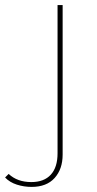

<svg xmlns="http://www.w3.org/2000/svg" viewBox="-106 -537 381 754"><path d="M18 197Q-12 197 -40 188Q-68 179 -86 160L-72 146Q-38 178 17 178Q67 178 93.5 149Q120 120 120 65V-517H140V70Q140 127 108.5 162Q77 197 18 197Z"/></svg>

Font: Montserrat Thin Thin
Style: Regular
Weight: 250
Version: Version 9.000